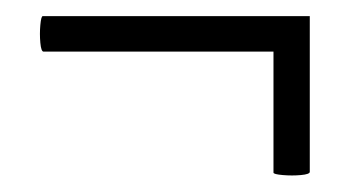

<svg xmlns="http://www.w3.org/2000/svg" viewBox="-20 -290 435 238"><path d="M364 -77Q364 -74 353 -73Q342 -72 330.5 -73Q319 -74 319 -76V-270H364ZM34 -226Q31 -226 30 -237Q29 -248 30 -259Q31 -270 33 -270H364V-226Z"/></svg>

Font: Cormorant Light SemiBold
Style: Regular
Weight: 600
Version: Version 4.000